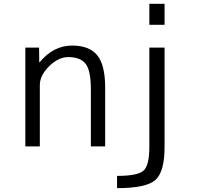

<svg xmlns="http://www.w3.org/2000/svg" viewBox="-20 -770 1040 1010"><path d="M359.4 -530.3Q450.2 -530.3 491.7 -479Q533.2 -427.7 533.2 -309.6V0H458V-299.8Q458 -398.4 430.7 -434.1Q403.3 -469.7 338.9 -469.7Q287.1 -469.7 238.3 -421.4Q189.5 -373 189.5 -322.3V0H113.3V-519.5H185.5L186.5 -442.4H188.5Q260.7 -530.3 359.4 -530.3ZM765.6 -639.6V-750H845.7V-639.6ZM845.7 -519.5V2.9Q845.7 133.8 797.4 176.8Q749 219.7 595.7 219.7V155.3Q705.1 155.3 735.4 127.4Q765.6 99.6 765.6 2.9V-519.5Z"/></svg>

Font: GenEi Gothic M SemiLight
Style: Regular
Weight: 350
Designer: o_tamon (Modified); [Source Han Sans]
Ryoko NISHIZUKA  (kana & ideographs); Paul D. Hunt (Latin, Greek & Cyrillic); Wenl
Version: Version 1.1a;Original Version 1.004